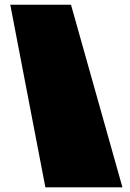

<svg xmlns="http://www.w3.org/2000/svg" viewBox="-20 -800 556 820"><path d="M173.8 0 23.9 -779.8H283.2L502.9 0Z"/></svg>

Font: Rammetto One
Style: Regular
Weight: 400
Designer: Vernon Adams
Foundry: Vernon Adams
Version: Version 1.100; ttfautohint (v1.8.4.7-5d5b)